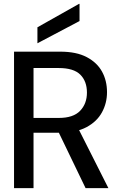

<svg xmlns="http://www.w3.org/2000/svg" viewBox="-20 -965 599 985"><path d="M52 0V-700H289Q372 -700 425 -672Q478 -644 503.5 -597.5Q529 -551 529 -492Q529 -436 503 -388.5Q477 -341 423.5 -312.5Q370 -284 286 -284H152V0ZM419 0 269 -311H379L536 0ZM152 -360H282Q356 -360 391 -396.5Q426 -433 426 -490Q426 -548 392 -582Q358 -616 281 -616H152ZM172 -743V-825L385 -945H388V-857Z"/></svg>

Font: DM Sans 36pt Medium
Style: Regular
Weight: 500
Designer: Colophon Foundry, Jonny Pinhorn
Foundry: Colophon Foundry
Version: Version 4.004;gftools[0.9.30]